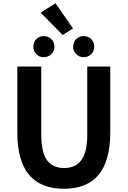

<svg xmlns="http://www.w3.org/2000/svg" viewBox="-20 -1152 788 1186"><path d="M375 14Q87 14 87 -333V-741H235V-320Q235 -209 271 -161.5Q307 -114 376 -114Q445 -114 482 -162Q519 -210 519 -320V-741H661V-333Q661 14 375 14ZM297 -817.5Q278 -799 250 -799Q222 -799 204 -817.5Q186 -836 186 -864Q186 -892 204 -910.5Q222 -929 250 -929Q278 -929 297 -910.5Q316 -892 316 -864Q316 -836 297 -817.5ZM367 -936 231 -1074 323 -1132 431 -976ZM543.5 -817.5Q525 -799 497 -799Q469 -799 450.5 -817.5Q432 -836 432 -864Q432 -892 450.5 -910.5Q469 -929 497 -929Q525 -929 543.5 -910.5Q562 -892 562 -864Q562 -836 543.5 -817.5Z"/></svg>

Font: Swei Fan Sans CJK TC
Style: Bold
Weight: 700
Version: Version 2.130